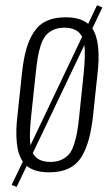

<svg xmlns="http://www.w3.org/2000/svg" viewBox="-20 -654 423 739"><path d="M43.9 65.4 24.9 57.6 67.9 -32.2Q49.3 -58.6 44.7 -104.5Q40 -150.4 47.4 -210.9L64 -367.2Q69.8 -423.8 80.6 -462.6Q91.3 -501.5 110.6 -530.8Q129.9 -560.1 159.9 -573.7Q189.9 -587.4 232.4 -587.4Q261.2 -587.4 282.7 -581.1Q304.2 -574.7 319.3 -562L353.5 -633.8L374 -625.5L335.4 -544.4Q353 -518.1 357.7 -472.4Q362.3 -426.8 355 -367.2L338.4 -210.9Q326.2 -96.2 289.3 -43.5Q252.4 9.3 169.4 9.3Q112.8 9.3 83 -15.6ZM173.8 -30.8Q198.7 -30.8 216.6 -39.1Q234.4 -47.4 245.8 -60.8Q257.3 -74.2 265.1 -98.6Q272.9 -123 277.1 -147.2Q281.2 -171.4 285.2 -209L301.8 -369.1Q309.6 -446.3 304.7 -480.5L106.4 -64.9Q123.5 -30.8 173.8 -30.8ZM97.2 -94.7 295.9 -512.2Q278.8 -547.4 228 -547.4Q203.1 -547.4 185.3 -539.1Q167.5 -530.8 156 -517.1Q144.5 -503.4 136.7 -479.2Q128.9 -455.1 125 -430.7Q121.1 -406.2 117.2 -369.1L100.1 -209Q91.8 -129.4 97.2 -94.7Z"/></svg>

Font: Oswald
Style: Extra-Light
Weight: 200
Designer: Vernon Adams
Foundry: Vernon Adams
Version: 3.0; ttfautohint (v0.94.23-7a4d-dirty) -l 8 -r 50 -G 200 -x 